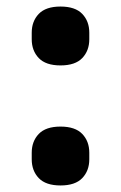

<svg xmlns="http://www.w3.org/2000/svg" viewBox="-20 -556 370 587"><path d="M165 11Q120 11 98.5 -11.5Q77 -34 77 -69V-89Q77 -124 98.5 -146.5Q120 -169 165 -169Q210 -169 231.5 -146.5Q253 -124 253 -89V-69Q253 -34 231.5 -11.5Q210 11 165 11ZM165 -356Q120 -356 98.5 -378.5Q77 -401 77 -436V-456Q77 -491 98.5 -513.5Q120 -536 165 -536Q210 -536 231.5 -513.5Q253 -491 253 -456V-436Q253 -401 231.5 -378.5Q210 -356 165 -356Z"/></svg>

Font: IBM Plex Sans Arabic
Style: Bold
Weight: 700
Designer: Mike Abbink, Paul van der Laan, Pieter van Rosmalen, Wael Morcos, Khajak Apelian
Foundry: Bold Monday
Version: Version 1.2